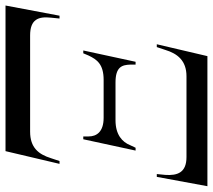

<svg xmlns="http://www.w3.org/2000/svg" viewBox="-76 -696 754 679"><g transform="rotate(90 300.5 -357.0)"><path d="M118 -535H128L138 -565C151 -608 176 -640 231 -640H517C572 -640 583 -608 580 -565L577 -535H587L620 -714H160ZM140 -275H150L158 -294C172 -323 188 -347 244 -347H378C428 -347 444 -322 444 -294V-275H454L494 -460H484L475 -441C464 -413 438 -389 387 -389H253C198 -389 191 -412 190 -441V-460H180ZM-19 0H496L541 -191H531L521 -161C507 -116 483 -87 427 -87H87C30 -87 19 -116 24 -161L27 -191H17Z"/></g></svg>

Font: Noto Serif Display SemiCondensed
Style: Italic
Weight: 400
Width: 4
Italic angle: -12°
Designer: Monotype Design Team
Foundry: Monotype Imaging Inc.
Version: Version 2.009